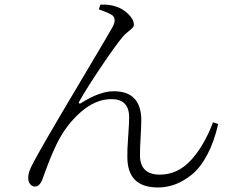

<svg xmlns="http://www.w3.org/2000/svg" viewBox="-20 -784 1040 834"><path d="M467.8 -717.8Q452.1 -728.5 409.2 -743.2L416 -763.7Q455.1 -765.6 482.4 -755.9Q512.7 -747.1 537.1 -723.1Q561.5 -699.2 561.5 -676.8Q561.5 -668.9 554.7 -662.1Q547.9 -655.3 534.2 -644.5Q520.5 -633.8 510.7 -621.1Q480.5 -585 418.5 -492.7Q356.4 -400.4 325.2 -344.7Q320.3 -338.9 323.7 -335.4Q327.1 -332 333 -336.9Q414.1 -387.7 473.6 -387.7Q591.8 -387.7 593.8 -264.6Q593.8 -241.2 590.8 -187.5Q587.9 -133.8 587.9 -111.3Q587.9 -25.4 673.8 -25.4Q752 -25.4 809.6 -88.4Q867.2 -151.4 905.3 -252.9L927.7 -245.1Q910.2 -168 879.9 -111.3Q849.6 -54.7 813 -25.4Q776.4 3.9 740.2 17.1Q704.1 30.3 666 30.3Q533.2 30.3 533.2 -101.6Q532.2 -128.9 536.6 -188Q541 -247.1 541 -274.4Q541 -353.5 463.9 -353.5Q395.5 -353.5 331.1 -297.4Q266.6 -241.2 226.6 -159.2Q212.9 -130.9 200.2 -100.1Q187.5 -69.3 177.2 -40.5Q167 -11.7 163.1 -2Q151.4 26.4 130.9 26.4Q120.1 26.4 111.3 16.1Q102.5 5.9 102.5 -12.7Q102.5 -24.4 107.4 -39.6Q112.3 -54.7 128.4 -84.5Q144.5 -114.3 153.8 -130.4Q163.1 -146.5 190.4 -194.3Q240.2 -280.3 346.7 -459Q453.1 -637.7 469.7 -668Q487.3 -701.2 467.8 -717.8Z"/></svg>

Font: GenYoMin TW TTF Light
Style: Regular
Weight: 300
Version: Version 1.300